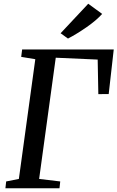

<svg xmlns="http://www.w3.org/2000/svg" viewBox="-20 -1008 629 1028"><path d="M298.5 0H9L13 -36.5L81 -50L169 -691L93.5 -703.5L98.5 -743H589L562 -504.5L506.5 -504L503 -689L278.5 -699L189.5 -50L302.5 -36.5ZM304.5 -830 452.5 -988 527 -933.5Q495.5 -898.5 443.2 -862.2Q391 -826 344 -801.5Z"/></svg>

Font: Merriweather Text
Style: Italic
Weight: 400
Italic angle: -7.8°
Designer: Eben Sorkin
Foundry: Eben Sorkin
Version: Version 2.100